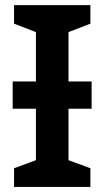

<svg xmlns="http://www.w3.org/2000/svg" viewBox="-20 -734 410 754"><path d="M35.2 -713.9V-641.1L121.1 -607.9V-414.1H29.8V-307.1H121.1V-105L35.2 -73.2V0H335V-73.2L249 -105V-307.1H339.8V-414.1H249V-607.9L335 -641.1V-713.9Z"/></svg>

Font: Noto Reveo Sans
Style: Regular
Weight: 600
Designer: Monotype Design Team
Foundry: Monotype Imaging Inc.
Version: Version 2.007